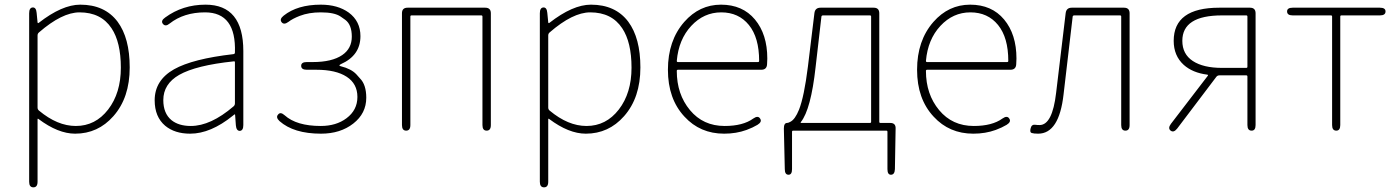

<svg xmlns="http://www.w3.org/2000/svg" viewBox="-20 -560 5987 823"><path d="M123 243Q105 243 105 219V-503Q105 -527 120 -528Q135 -529 137 -505L141 -464Q142 -459 146 -462Q246 -540 324 -540Q429 -540 484 -467Q536 -397 536 -271Q536 -141 466 -62Q400 13 302 13Q229 13 145 -50Q141 -53 141 -48V219Q141 243 123 243ZM305 -20Q389 -20 443.5 -90.5Q498 -161 498 -270Q498 -379 458 -439Q413 -507 321 -507Q246 -507 147 -421Q141 -416 141 -408V-99Q141 -91 147 -86Q226 -20 305 -20Z M795 13Q729 13 688 -21Q643 -59 643 -130Q643 -216 726 -263Q806 -308 981 -328Q987 -329 987 -335Q993 -507 859 -507Q768 -507 707 -459Q689 -444 678 -458Q668 -471 688 -485Q763 -540 861 -540Q1023 -540 1023 -341V-24Q1023 0 1008 1Q993 1 991 -23L988 -65Q988 -70 986.5 -70Q985 -70 978 -64Q883 13 795 13ZM798 -20Q883 -20 981 -104Q987 -109 987 -117V-293Q987 -298 982 -297Q820 -280 748 -239Q680 -200 680 -131Q680 -74 715 -45Q746 -20 798 -20Z M1356 13Q1239 13 1178 -41Q1161 -57 1172 -69Q1182 -82 1200 -66Q1251 -20 1355 -20Q1421 -20 1465 -53Q1512 -88 1512 -144.5Q1512 -201 1466 -231Q1420 -261 1336 -261H1295Q1271 -261 1271 -278Q1271 -294 1295 -294H1321Q1403 -294 1447 -324Q1488 -352 1488 -403Q1488 -454 1460 -475Q1450 -482 1440 -489Q1414 -507 1355 -507Q1304 -507 1265 -492Q1234 -480 1216 -466Q1197 -452 1187 -465Q1177 -478 1196 -493Q1255 -540 1355 -540Q1428 -540 1475 -506Q1525 -469 1525 -405Q1525 -322 1441 -285Q1435 -282 1435 -279.5Q1435 -277 1441 -276Q1485 -265 1507 -242Q1515 -233 1523 -224Q1550 -197 1550 -141Q1550 -74 1494.5 -30.5Q1439 13 1356 13Z M1721 0Q1703 0 1703 -24V-503Q1703 -527 1727 -527H2060Q2084 -527 2084 -503V-24Q2084 0 2066 0Q2048 0 2048 -24V-489Q2048 -494 2043 -494H1744Q1739 -494 1739 -489V-24Q1739 0 1721 0Z M2312 243Q2294 243 2294 219V-503Q2294 -527 2309 -528Q2324 -529 2326 -505L2330 -464Q2331 -459 2335 -462Q2435 -540 2513 -540Q2618 -540 2673 -467Q2725 -397 2725 -271Q2725 -141 2655 -62Q2589 13 2491 13Q2418 13 2334 -50Q2330 -53 2330 -48V219Q2330 243 2312 243ZM2494 -20Q2578 -20 2632.5 -90.5Q2687 -161 2687 -270Q2687 -379 2647 -439Q2602 -507 2510 -507Q2435 -507 2336 -421Q2330 -416 2330 -408V-99Q2330 -91 2336 -86Q2415 -20 2494 -20Z M3084 13Q2981 13 2914 -60Q2843 -136 2843 -261Q2843 -386 2913 -466Q2978 -540 3070.5 -540Q3163 -540 3216 -476.5Q3269 -413 3269 -309Q3269 -297 3268 -285Q3267 -261 3243 -261H2886Q2881 -261 2881 -256Q2881 -156 2937.5 -88Q2994 -20 3086 -20Q3165 -20 3209 -52Q3229 -66 3238 -52Q3248 -38 3227 -25Q3207 -13 3180 -3Q3136 13 3084 13ZM2881 -299Q2881 -294 2886 -294H3229Q3234 -294 3234 -299Q3234 -399 3190 -453Q3146 -507 3071.5 -507Q2997 -507 2943 -449Q2889 -391 2881 -299Z M3360 189Q3344 189 3344 165L3340 -9Q3340 -33 3354 -33Q3359 -33 3368 -38Q3388 -48 3405 -90Q3427 -146 3443 -274L3471 -504Q3474 -527 3497 -527H3725Q3749 -527 3749 -503V-38Q3749 -33 3754 -33H3796Q3820 -33 3819 -9L3816 165Q3815 189 3799 189Q3784 189 3784 165V5Q3784 0 3779 0H3380Q3375 0 3375 5V165Q3375 189 3360 189ZM3413 -37Q3410 -33 3415 -33H3709Q3714 -33 3714 -38V-489Q3714 -494 3709 -494H3508Q3502 -494 3501 -489L3476 -272Q3456 -91 3413 -37Z M4152 13Q4049 13 3982 -60Q3911 -136 3911 -261Q3911 -386 3981 -466Q4046 -540 4138.5 -540Q4231 -540 4284 -476.5Q4337 -413 4337 -309Q4337 -297 4336 -285Q4335 -261 4311 -261H3954Q3949 -261 3949 -256Q3949 -156 4005.5 -88Q4062 -20 4154 -20Q4233 -20 4277 -52Q4297 -66 4306 -52Q4316 -38 4295 -25Q4275 -13 4248 -3Q4204 13 4152 13ZM3949 -299Q3949 -294 3954 -294H4297Q4302 -294 4302 -299Q4302 -399 4258 -453Q4214 -507 4139.5 -507Q4065 -507 4011 -449Q3957 -391 3949 -299Z M4430 13Q4411 13 4402 10Q4393 7 4398 -11Q4402 -28 4420 -25Q4425 -24 4436 -24Q4491 -24 4507 -162L4548 -504Q4551 -527 4574 -527H4798Q4822 -527 4822 -503V-24Q4822 0 4804 0Q4786 0 4786 -24V-489Q4786 -494 4781 -494H4585Q4579 -494 4578 -489L4539 -156Q4520 13 4430 13Z M4998 0Q4985 -10 4999 -29L5157 -235Q5160 -239 5155 -240Q5092 -248 5054 -282Q5011 -321 5011 -385Q5011 -527 5206 -527H5338Q5362 -527 5362 -503V-24Q5362 0 5345 0Q5327 0 5327 -24V-232Q5327 -237 5322 -237H5207Q5199 -237 5194 -231L5026 -9Q5011 10 4998 0ZM5218 -269H5322Q5327 -269 5327 -274V-489Q5327 -494 5322 -494H5218Q5048 -494 5048 -385Q5048 -328 5093 -298.5Q5138 -269 5218 -269Z M5708 0Q5690 0 5690 -24V-489Q5690 -494 5685 -494H5521Q5497 -494 5497 -511Q5497 -527 5521 -527H5895Q5919 -527 5919 -511Q5919 -494 5895 -494H5730Q5725 -494 5725 -489V-24Q5725 0 5708 0Z"/></svg>

Font: Resource Han Rounded JP ExtraLight
Style: Regular
Weight: 250
Designer: Cyano Hao (round all glyphs); Ryoko NISHIZUKA 西塚涼子 (kana, bopomofo & ideographs); Paul D. Hunt (Latin, Greek & Cyrillic)
Foundry: Cyano Hao
Version: 0.990